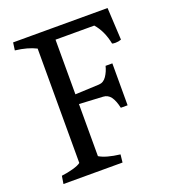

<svg xmlns="http://www.w3.org/2000/svg" viewBox="-124 -760 758 852"><g transform="rotate(-20 254.5 -333.5)"><path d="M128 -64V-604Q89 -624 30 -631L35 -667H481L489 -515Q476 -510 462 -510Q451 -510 446 -512Q434 -574 399 -614H216V-356L329 -361Q351 -362 365 -383Q379 -404 385 -429H417V-231H385Q377 -267 363.5 -285Q350 -303 328 -304L216 -310V-64Q247 -45 313 -37L309 0H30L36 -37Q62 -40 89.5 -47.5Q117 -55 128 -64Z"/></g></svg>

Font: Caladea
Style: Regular
Weight: 400
Designer: Carolina Giovagnoli and Andres Torresi
Foundry: Carolina Giovagnoli & Andres Torresi
Version: Version 1.001